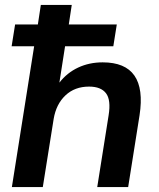

<svg xmlns="http://www.w3.org/2000/svg" viewBox="-20 -756 643 776"><path d="M28 0 118 -569H27L41 -657H133L145 -736H270L258 -657H452L438 -569H243L220 -422Q251 -462 296 -483Q341 -504 395 -504Q577 -504 544 -290L498 0H373L419 -290Q429 -352 408.5 -379Q388 -406 340 -406Q282 -406 244.5 -370.5Q207 -335 197 -276L153 0Z"/></svg>

Font: Mulish
Style: Bold Italic
Weight: 700
Italic angle: -9°
Designer: Vernon Adams
Foundry: Vernon Adams
Version: Version 3.603; ttfautohint (v1.8.3)